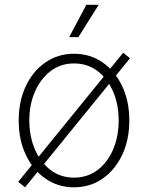

<svg xmlns="http://www.w3.org/2000/svg" viewBox="-20 -781 626 812"><path d="M293 11.2Q225.6 11.2 172.6 -25.4Q119.6 -62 89.4 -125.7Q59.1 -189.5 59.1 -271.5Q59.1 -353.5 89.4 -417.2Q119.6 -481 172.6 -517.3Q225.6 -553.7 293 -553.7Q360.8 -553.7 413.6 -517.3Q466.3 -481 496.6 -417Q526.9 -353 526.9 -271.5Q526.9 -189.5 496.6 -125.7Q466.3 -62 413.6 -25.4Q360.8 11.2 293 11.2ZM293 -29.8Q350.1 -29.8 392.6 -62Q435.1 -94.2 458.5 -149.2Q481.9 -204.1 481.9 -271.5Q481.9 -338.4 458.5 -393.3Q435.1 -448.2 392.6 -480.5Q350.1 -512.7 293 -512.7Q236.3 -512.7 193.8 -480.2Q151.4 -447.8 127.7 -393.3Q104 -338.9 104 -271.5Q104 -204.1 127.7 -149.2Q151.4 -94.2 193.8 -62Q236.3 -29.8 293 -29.8ZM85.9 11.2 57.1 -12.2 501 -558.1 529.8 -534.7ZM272.5 -624 345.2 -760.7H397.5L311.5 -624Z"/></svg>

Font: Inter ExtraLight
Style: Regular
Weight: 250
Designer: Rasmus Andersson
Foundry: rsms
Version: Version 4.001;git-66647c0bb